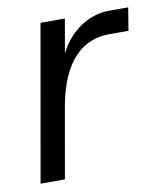

<svg xmlns="http://www.w3.org/2000/svg" viewBox="-64 -553 514 606"><g transform="rotate(-10 193.5 -250.0)"><path d="M18 0H96L136 -228C162 -370 229 -427 313 -427H375L387 -500H325C261 -500 197 -458 165 -391L184 -500H106Z"/></g></svg>

Font: Uncut Sans
Style: Italic
Weight: 400
Italic angle: -10°
Designer: Kasper Nordkvist
Foundry: Uncut Type
Version: Version 1.111;FEAKit 1.0